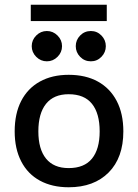

<svg xmlns="http://www.w3.org/2000/svg" viewBox="-20 -774 582 811"><path d="M270 -458Q342 -458 393.5 -429.5Q445 -401 473 -347.5Q501 -294 501 -219Q501 -108 439 -45.5Q377 17 270 17Q200 17 148.5 -11Q97 -39 69.5 -92.5Q42 -146 42 -219Q42 -294 69.5 -347.5Q97 -401 148.5 -429.5Q200 -458 270 -458ZM270 -376Q207 -376 174.5 -335.5Q142 -295 142 -219Q142 -144 174.5 -104Q207 -64 270 -64Q336 -64 368.5 -104Q401 -144 401 -219Q401 -295 368.5 -335.5Q336 -376 270 -376ZM364 -643Q390 -643 408.5 -624Q427 -605 427 -579Q427 -553 408.5 -534Q390 -515 364 -515Q337 -515 318.5 -534Q300 -553 300 -579Q300 -605 318.5 -624Q337 -643 364 -643ZM178 -643Q204 -643 223 -624Q242 -605 242 -579Q242 -553 223 -534Q204 -515 178 -515Q152 -515 133 -534Q114 -553 114 -579Q114 -605 133 -624Q152 -643 178 -643ZM110 -754H431V-685H110Z"/></svg>

Font: Podkova SemiBold
Style: Regular
Weight: 600
Designer: Ilya Yudin
Foundry: Cyreal (www.cyreal.org)
Version: Version 2.103